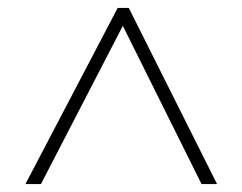

<svg xmlns="http://www.w3.org/2000/svg" viewBox="-20 -739 610 483"><path d="M44 -276 276 -719H304L526 -276H487L289 -674L83 -276Z"/></svg>

Font: Noto Sans Khmer ExtraLight
Style: Regular
Weight: 250
Version: Version 2.003